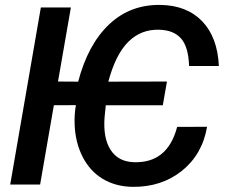

<svg xmlns="http://www.w3.org/2000/svg" viewBox="-20 -741 913 771"><path d="M212.9 -413.6 293.9 -413.1Q333 -562.5 418.2 -643.1Q503.4 -723.6 625.5 -721.2Q731 -719.2 792.2 -655.3Q853.5 -591.3 858.9 -476.1H739.3Q736.8 -552.2 707.3 -586.2Q677.7 -620.1 619.6 -621.6Q546.9 -624 495.6 -573.5Q444.3 -522.9 415 -413.1L650.4 -413.6L633.8 -318.4H404.8L399.9 -269.5Q393.6 -186.5 424.1 -139.2Q454.6 -91.8 516.6 -89.8Q652.8 -84.5 691.4 -231.4L811.5 -231.9Q792.5 -120.6 710 -54.7Q627.4 11.2 510.3 9.3Q443.4 7.8 392.3 -22.9Q341.3 -53.7 312 -110.8Q282.7 -168 279.8 -239.3Q277.8 -278.8 284.7 -318.8L196.3 -318.4L141.1 0H21L144 -710.9H264.6Z"/></svg>

Font: Roboto Medium
Style: Italic
Weight: 500
Italic angle: -12°
Designer: Google
Version: Version 2.134; 2016